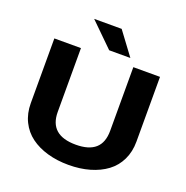

<svg xmlns="http://www.w3.org/2000/svg" viewBox="-156 -1044 1161 1197"><g transform="rotate(20 425.0 -445.0)"><path d="M561.5 -747.5H421L266 -899.5H448.5ZM426 11Q350 11 285.8 -7.5Q221.5 -26 174.5 -60.8Q127.5 -95.5 101 -149.2Q74.5 -203 74.5 -270.5V-700H251V-276.5Q251 -123 426 -123Q512 -123 555.2 -161Q598.5 -199 598.5 -278V-700H775.5V-270.5Q775.5 -203 749.5 -149.2Q723.5 -95.5 676.8 -60.8Q630 -26 566.2 -7.5Q502.5 11 426 11Z"/></g></svg>

Font: League Mono Wide
Style: Bold
Weight: 700
Width: 8
Designer: Tyler Finck
Foundry: The League of Moveable Type / Tyler Finck
Version: Version 2.210